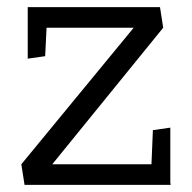

<svg xmlns="http://www.w3.org/2000/svg" viewBox="-20 -520 540 540"><path d="M58 -500H430L439 -442L127 -58H406L410 -154L459 -161V-7L460 0H49L40 -58L356 -442H111L107 -362L58 -355Z"/></svg>

Font: Antic Slab
Style: Regular
Weight: 400
Designer: Santiago Orozco
Foundry: Santiago Orozco
Version: Version 001.001